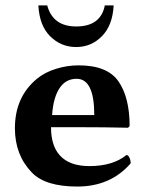

<svg xmlns="http://www.w3.org/2000/svg" viewBox="-20 -681 548 711"><path d="M154.8 -661.1Q175.8 -583 262.2 -583Q353 -583 368.2 -661.1H400.9Q397 -586.9 357.4 -546.9Q317.9 -506.8 262 -506.8Q206.1 -506.8 166 -546.4Q126 -585.9 122.1 -661.1ZM172.9 -254.9H329.1Q329.1 -388.7 264.2 -389.2Q225.6 -389.2 203.6 -358.9Q177.7 -324.2 172.9 -254.9ZM448.2 -106.9Q455.1 -106.9 459.5 -96.9Q463.9 -86.9 463.9 -76.2Q389.6 9.8 266.1 9.8Q147.9 9.8 98.1 -42Q35.2 -106.9 35.2 -206.1Q35.2 -321.8 116.7 -389.2Q145.5 -413.1 187 -426Q228.5 -439 271 -439Q377.9 -439 418.9 -379.4Q460 -319.8 460 -213.9L454.1 -208Q368.2 -210 268.6 -210H168.9Q168.9 -141.1 202.1 -105Q237.8 -65.9 311 -65.9Q397.5 -65.9 448.2 -106.9Z"/></svg>

Font: Linux Biolinum O
Style: Bold
Weight: 700
Designer: Philipp H. Poll
Foundry: Philipp H. Poll
Version: Version 1.3.2